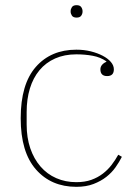

<svg xmlns="http://www.w3.org/2000/svg" viewBox="-20 -710 536 742"><path d="M275 12Q178 12 119 -55Q60 -122 60 -253Q60 -385 118.5 -451.5Q177 -518 275 -518Q305 -518 331 -511.5Q357 -505 377 -494.5Q397 -484 408.5 -470.5Q420 -457 420 -442Q420 -416 394 -416Q368 -416 368 -442Q368 -452 374.5 -459.5Q381 -467 391 -471V-473Q368 -489 338 -494.5Q308 -500 275 -500Q229 -500 193 -484Q157 -468 132.5 -438.5Q108 -409 95.5 -368Q83 -327 83 -277V-229Q83 -178 97 -137Q111 -96 136.5 -66.5Q162 -37 197.5 -21.5Q233 -6 275 -6Q308 -6 333 -15Q358 -24 377.5 -39Q397 -54 411.5 -73Q426 -92 437 -112L451 -104Q441 -84 426.5 -63.5Q412 -43 391 -26.5Q370 -10 341.5 1Q313 12 275 12ZM276 -642Q263 -642 258 -649.5Q253 -657 253 -665V-667Q253 -675 258 -682.5Q263 -690 276 -690Q289 -690 294 -682.5Q299 -675 299 -667V-665Q299 -657 294 -649.5Q289 -642 276 -642Z"/></svg>

Font: IBM Plex Serif Thin
Style: Regular
Weight: 100
Designer: Mike Abbink, Paul van der Laan, Pieter van Rosmalen
Foundry: Bold Monday
Version: Version 3.001